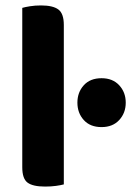

<svg xmlns="http://www.w3.org/2000/svg" viewBox="-20 -680 483 707"><path d="M146 7Q101 7 81.5 -7.5Q62 -22 62 -64V-651Q72 -654 90.5 -657Q109 -660 131 -660Q175 -660 195 -645Q215 -630 215 -588V-1Q204 2 186 4.5Q168 7 146 7ZM265 -302Q265 -340 288.5 -366Q312 -392 354 -392Q395 -392 419 -366Q443 -340 443 -302Q443 -264 419 -238Q395 -212 354 -212Q312 -212 288.5 -238Q265 -264 265 -302Z"/></svg>

Font: Baloo 2
Style: Bold
Weight: 700
Designer: Sarang Kulkarni and Ek Type
Foundry: Ek Type
Version: Version 1.640;hotconv 1.0.111;makeotfexe 2.5.65597; ttfautoh